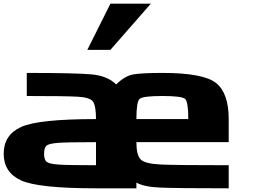

<svg xmlns="http://www.w3.org/2000/svg" viewBox="-20 -1020 1384 1040"><path d="M859.4 -625Q1082 -625 1150.4 -570.3Q1218.8 -515.6 1218.8 -375V-250H718.8Q718.8 -179.7 742.2 -156.2Q765.6 -132.8 851.6 -128.9Q937.5 -125 1218.8 -125V0Q937.5 0 847.7 -3.9Q757.8 -7.8 718.8 -31.2V0H500Q187.5 0 93.8 -43Q0 -85.9 0 -187.5Q0 -289.1 93.8 -332Q187.5 -375 500 -375Q500 -445.3 484.4 -468.8Q468.8 -492.2 402.3 -496.1Q335.9 -500 125 -500V-625Q386.7 -625 474.6 -617.2Q562.5 -609.4 609.4 -562.5Q656.2 -609.4 703.1 -617.2Q750 -625 859.4 -625ZM500 -125V-250Q341.8 -250 293 -246.1Q244.1 -242.2 231.4 -230.5Q218.8 -218.8 218.8 -187.5Q218.8 -156.2 231.4 -144.5Q244.1 -132.8 293 -128.9Q341.8 -125 500 -125ZM859.4 -500Q753.9 -500 736.3 -484.4Q718.8 -468.8 718.8 -375H1000Q1000 -468.8 982.4 -484.4Q964.8 -500 859.4 -500ZM578.1 -750H453.1L578.1 -1000H796.9Z"/></svg>

Font: CraftyPE
Style: Regular
Weight: 400
Designer: Erek Butcher
Foundry: Haunted Coop
Version: Version 0.018;April 4, 2024;FontCreator 15.0.0.2962 64-bit